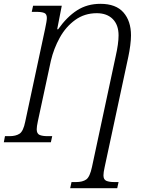

<svg xmlns="http://www.w3.org/2000/svg" viewBox="-38 -744 771 1004"><path d="M329 240 336 208H360Q394 208 413 194.5Q432 181 443 129L567 -450Q582 -516 582 -559Q582 -614 551.5 -644.5Q521 -675 468 -675Q404 -675 355 -639.5Q306 -604 274.5 -547Q243 -490 228 -426L160 -110Q154 -82 154 -68Q154 -45 169 -38.5Q184 -32 211 -32H235L228 0H-18L-12 -32H12Q45 -32 64.5 -45Q84 -58 94 -108L198 -594Q202 -613 204.5 -627.5Q207 -642 207 -650Q207 -671 193 -676.5Q179 -682 152 -682H128L135 -714H285L261 -591H266Q312 -656 365 -690Q418 -724 487 -724Q568 -724 607.5 -679Q647 -634 647 -559Q647 -536 643 -505.5Q639 -475 633 -447L509 131Q503 158 503 173Q503 195 518 201.5Q533 208 559 208H582L575 240Z"/></svg>

Font: Noto Serif SemiCondensed Light
Style: Italic
Weight: 300
Width: 4
Italic angle: -12°
Designer: Monotype Design Team
Foundry: Monotype Imaging Inc.
Version: Version 2.013; ttfautohint (v1.8.4.7-5d5b)